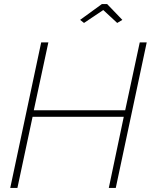

<svg xmlns="http://www.w3.org/2000/svg" viewBox="-20 -917 743 937"><path d="M181 -710H216L145 -379H591L662 -710H696L545 0H511L584 -347H139L65 0H30ZM371 -820 477 -897H503L577 -820L552 -805L484 -868L390 -805Z"/></svg>

Font: Raleway Thin ExtraLight
Style: Italic
Weight: 250
Italic angle: -12°
Version: Version 4.026